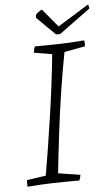

<svg xmlns="http://www.w3.org/2000/svg" viewBox="-57 -849 506 894"><g transform="rotate(-5 196.5 -402.0)"><path d="M35 8Q34 -8 35 -23L124 -36Q133 -87 144 -156.5Q155 -226 166.5 -304Q178 -382 187.5 -458Q197 -534 203 -597L119 -611Q120 -627 126 -640Q186 -640 241.5 -641.5Q297 -643 357 -648Q358 -641 358.5 -634Q359 -627 358 -620L261 -602Q245 -521 230 -423Q215 -325 203 -226Q191 -127 182 -42L285 -26Q284 -19 282.5 -13Q281 -7 278 0Q208 0 151 1.5Q94 3 35 8ZM229 -687 142 -773 145 -788Q151 -794 159.5 -800Q168 -806 173 -808L244 -723L388 -812Q391 -812 392.5 -804.5Q394 -797 393 -793L248 -687Z"/></g></svg>

Font: Labrada Lght
Style: Italic
Weight: 300
Italic angle: -7°
Designer: Mercedes Jáuregui
Foundry: Omnibus-Type Team
Version: Version 1.000; ttfautohint (v1.8.4.7-5d5b)